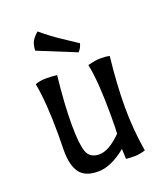

<svg xmlns="http://www.w3.org/2000/svg" viewBox="-130 -772 761 878"><g transform="rotate(-20 251.0 -333.5)"><path d="M82 -129 83 -210Q83 -363 65 -458Q88 -467 116 -467Q144 -467 171 -464Q156 -327 156 -231Q156 -135 169.5 -96Q183 -57 229.5 -57Q276 -57 337 -118Q339 -148 339 -207Q339 -372 321 -458Q359 -468 384 -468Q409 -468 427 -464Q412 -328 412 -219.5Q412 -111 430 -3Q400 6 378 6Q356 6 336 4L334 -45Q260 15 197.5 15Q135 15 108.5 -20.5Q82 -56 82 -129ZM299 -528Q175 -579 115 -603Q116 -631 125 -647.5Q134 -664 155 -682Q201 -643 250.5 -610.5Q300 -578 319 -565Q314 -544 299 -528Z"/></g></svg>

Font: Port Lligat Sans
Style: Regular
Weight: 400
Designer: Dario Muhafara, Eduardo Rodriguez Tunni
Foundry: Tipo
Version: Version 1.002